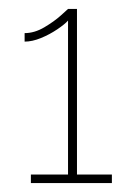

<svg xmlns="http://www.w3.org/2000/svg" viewBox="-20 -831 292 429"><path d="M230 -441V-422H49V-441H132V-785Q125 -777 108 -765.5Q91 -754 71.5 -746Q52 -738 35 -738V-757Q57 -757 79 -770Q101 -783 116 -796.5Q131 -810 132 -811H152V-441Z"/></svg>

Font: Raleway Thin
Style: Regular
Weight: 100
Designer: Matt McInerney, Pablo Impallari, Rodrigo Fuenzalida
Foundry: Matt McInerney, Pablo Impallari, Rodrigo Fuenzalida
Version: Version 4.026